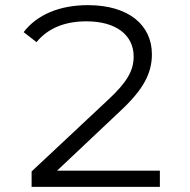

<svg xmlns="http://www.w3.org/2000/svg" viewBox="-20 -727 740 747"><path d="M202 -63 449 -296C538 -379 571 -442 571 -516C571 -629 481 -707 322 -707C212 -707 124 -670 72 -602L122 -563C166 -617 232 -644 316 -644C434 -644 500 -589 500 -507C500 -453 475 -408 402 -340L103 -60V0H602V-63Z"/></svg>

Font: FIGSv2-sans-serif
Style: Regular
Weight: 400
Designer: Matt McInerney, Pablo Impallari, Rodrigo Fuenzalida,Mirko Velimirovic
Foundry: Matt McInerney, Pablo Impallari, Rodrigo Fuenzalida
Version: Version 4.021;hotconv 1.0.109;makeotfexe 2.5.65596